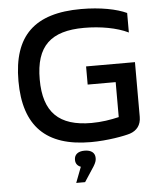

<svg xmlns="http://www.w3.org/2000/svg" viewBox="-59 -729 797 990"><g transform="rotate(-5 339.5 -233.5)"><path d="M633 -537V-638C582 -662 498 -679 398 -679C157 -679 44 -572 44 -337C44 -103 158 9 389 9C476 9 565 -8 593 -17C629 -29 651 -56 651 -99V-382H398V-288H543V-107C501 -97 452 -89 401 -89C233 -89 154 -165 154 -336C154 -508 232 -581 405 -581C489 -581 574 -566 633 -537ZM295 212H341L392 134C403 116 406 105 406 94V92C406 66 387 50 352 50C317 50 299 67 299 92V94C299 112 309 125 326 131Z"/></g></svg>

Font: LT Wave Text Medium
Style: Regular
Weight: 500
Designer: Daniel Lyons
Version: Version 2.5 (Glyphs App)